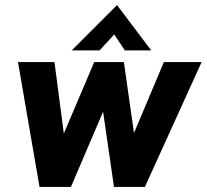

<svg xmlns="http://www.w3.org/2000/svg" viewBox="-20 -738 816 758"><path d="M136 0 51 -493H195L232 -211L352 -493H469L509 -213L627 -493H776L552 0H430L387 -297L260 0ZM263 -539 442 -718 577 -539H473L431 -602L373 -539Z"/></svg>

Font: Hanken Grotesk ExtraBold
Style: Italic
Weight: 800
Italic angle: -8°
Designer: Alfredo Marco Pradil
Foundry: Hanken Design Co.
Version: Version 3.013